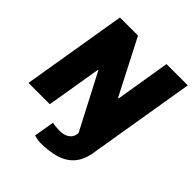

<svg xmlns="http://www.w3.org/2000/svg" viewBox="-254 -882 1259 1259"><g transform="rotate(45 375.5 -252.0)"><path d="M465.9 0 267 -382.1H262.8L198.9 0H1.4L122.2 -727.3H289.8L485.8 -346.6H491.5L554 -727.3H751.4L630.7 0L629.3 9.9Q617.5 93.4 578.3 139.7Q539.1 186.1 476.9 204.5Q414.8 223 333.8 223Q321 223 305.2 220.2Q289.4 217.3 275.6 213.1L299.7 71Q330.6 78.1 367.9 78.1Q407.3 78.1 433.2 61.1Q459.2 44 464.5 14.2Z"/></g></svg>

Font: Inter UI Black
Style: Italic
Weight: 900
Italic angle: -9.39999°
Designer: Rasmus Andersson
Foundry: rsms
Version: 3.2;8d6f07862